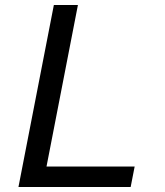

<svg xmlns="http://www.w3.org/2000/svg" viewBox="-20 -750 660 770"><path d="M54 0H504L520 -82H166.5L292.5 -730H196Z"/></svg>

Font: Monaspace Neon
Style: Italic
Weight: 400
Italic angle: -11°
Designer: Riley Cran & the Lettermatic Team
Foundry: Lettermatic
Version: Version 1.200 (Monaspace Neon)